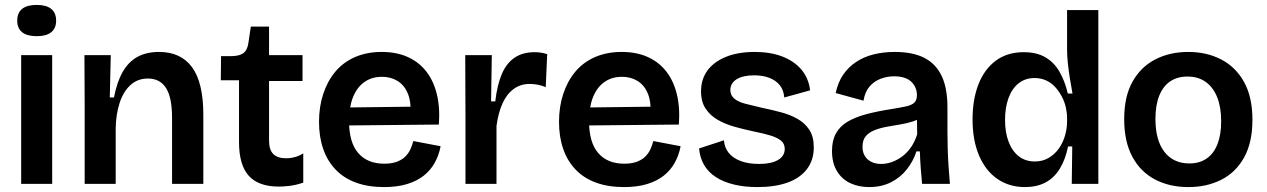

<svg xmlns="http://www.w3.org/2000/svg" viewBox="-20 -747 5147 780"><path d="M66 0V-523H192V0ZM129 -600Q90 -600 70 -616Q50 -632 50 -663Q50 -695 70 -711Q90 -727 129 -727Q168 -727 188 -711Q208 -695 208 -663Q208 -632 188 -616Q168 -600 129 -600Z M324 0V-311L323 -523H430L426 -351H443Q455 -414 478.5 -455Q502 -496 538.5 -516Q575 -536 626 -536Q715 -536 760.5 -473.5Q806 -411 806 -281V0H679V-268Q679 -351 654.5 -389.5Q630 -428 581 -428Q539 -428 510 -401.5Q481 -375 466 -329Q451 -283 450 -225V0Z M1113 11Q1030 11 990.5 -33Q951 -77 951 -170V-421H877L878 -519H923Q955 -520 970 -532Q985 -544 989 -572L999 -639H1073V-523H1209V-418H1073V-176Q1073 -138 1090.5 -121Q1108 -104 1142 -104Q1160 -104 1178.5 -109Q1197 -114 1212 -124V-5Q1182 5 1157 8Q1132 11 1113 11Z M1540 13Q1476 13 1426.5 -5Q1377 -23 1343.5 -58Q1310 -93 1293 -142Q1276 -191 1276 -252Q1276 -313 1293 -365Q1310 -417 1342 -455.5Q1374 -494 1422 -515Q1470 -536 1531 -536Q1589 -536 1634 -516.5Q1679 -497 1709.5 -459.5Q1740 -422 1754 -367Q1768 -312 1763 -241L1357 -237V-310L1686 -314L1646 -273Q1652 -328 1638 -364Q1624 -400 1596 -417.5Q1568 -435 1532 -435Q1490 -435 1460 -413.5Q1430 -392 1414 -352Q1398 -312 1398 -255Q1398 -168 1435.5 -125Q1473 -82 1541 -82Q1570 -82 1591 -89.5Q1612 -97 1625.5 -110Q1639 -123 1647 -140Q1655 -157 1659 -174L1770 -153Q1763 -116 1746 -85.5Q1729 -55 1701 -33Q1673 -11 1633 1Q1593 13 1540 13Z M1871 0V-263L1870 -523H1978L1975 -335H1992Q2000 -403 2019 -447Q2038 -491 2071 -513Q2104 -535 2152 -535Q2163 -535 2175 -533.5Q2187 -532 2203 -527L2197 -393Q2181 -400 2164 -403Q2147 -406 2132 -406Q2094 -406 2066 -385Q2038 -364 2021 -326Q2004 -288 1997 -235V0Z M2515 13Q2451 13 2401.5 -5Q2352 -23 2318.5 -58Q2285 -93 2268 -142Q2251 -191 2251 -252Q2251 -313 2268 -365Q2285 -417 2317 -455.5Q2349 -494 2397 -515Q2445 -536 2506 -536Q2564 -536 2609 -516.5Q2654 -497 2684.5 -459.5Q2715 -422 2729 -367Q2743 -312 2738 -241L2332 -237V-310L2661 -314L2621 -273Q2627 -328 2613 -364Q2599 -400 2571 -417.5Q2543 -435 2507 -435Q2465 -435 2435 -413.5Q2405 -392 2389 -352Q2373 -312 2373 -255Q2373 -168 2410.5 -125Q2448 -82 2516 -82Q2545 -82 2566 -89.5Q2587 -97 2600.5 -110Q2614 -123 2622 -140Q2630 -157 2634 -174L2745 -153Q2738 -116 2721 -85.5Q2704 -55 2676 -33Q2648 -11 2608 1Q2568 13 2515 13Z M3057 13Q3004 13 2961 2.5Q2918 -8 2887.5 -28Q2857 -48 2840 -77.5Q2823 -107 2820 -144L2921 -177Q2923 -148 2940 -126.5Q2957 -105 2988.5 -93Q3020 -81 3064 -81Q3113 -81 3140.5 -97Q3168 -113 3168 -142Q3168 -163 3153 -175.5Q3138 -188 3110 -196.5Q3082 -205 3042 -213Q3004 -221 2966 -231.5Q2928 -242 2897 -259.5Q2866 -277 2847 -305Q2828 -333 2828 -376Q2828 -425 2854 -460.5Q2880 -496 2929 -516Q2978 -536 3046 -536Q3110 -536 3158 -517.5Q3206 -499 3235.5 -464.5Q3265 -430 3271 -380L3166 -351Q3164 -380 3148.5 -400Q3133 -420 3106 -430.5Q3079 -441 3044 -441Q2998 -441 2972.5 -425Q2947 -409 2947 -381Q2947 -360 2963 -346.5Q2979 -333 3008 -325.5Q3037 -318 3076 -309Q3115 -301 3152.5 -291Q3190 -281 3220 -264Q3250 -247 3268 -219.5Q3286 -192 3286 -148Q3286 -97 3258.5 -60.5Q3231 -24 3180 -5.5Q3129 13 3057 13Z M3511 13Q3468 13 3434 -3Q3400 -19 3380 -52Q3360 -85 3360 -134Q3360 -176 3376 -205Q3392 -234 3423 -252.5Q3454 -271 3499 -283Q3544 -295 3602 -304Q3639 -310 3661.5 -315Q3684 -320 3694.5 -330Q3705 -340 3705 -360Q3705 -393 3682 -415Q3659 -437 3612 -437Q3584 -437 3557.5 -427Q3531 -417 3512.5 -395.5Q3494 -374 3488 -338L3375 -369Q3384 -412 3405 -443Q3426 -474 3457.5 -495Q3489 -516 3529 -526Q3569 -536 3615 -536Q3688 -536 3735 -512Q3782 -488 3805.5 -438.5Q3829 -389 3829 -311V-214Q3829 -180 3830 -143.5Q3831 -107 3833.5 -71Q3836 -35 3839 0H3726Q3723 -30 3720.5 -63.5Q3718 -97 3717 -132H3703Q3690 -92 3664 -59Q3638 -26 3599.5 -6.5Q3561 13 3511 13ZM3560 -81Q3581 -81 3602.5 -88.5Q3624 -96 3644 -110.5Q3664 -125 3680 -147.5Q3696 -170 3706 -201L3705 -279L3730 -276Q3714 -262 3689.5 -254Q3665 -246 3637.5 -241.5Q3610 -237 3582.5 -232Q3555 -227 3532.5 -218Q3510 -209 3497 -193.5Q3484 -178 3484 -151Q3484 -118 3505 -99.5Q3526 -81 3560 -81Z M4144 13Q4080 13 4032 -20Q3984 -53 3957.5 -115Q3931 -177 3931 -262Q3931 -343 3955 -404.5Q3979 -466 4025.5 -500.5Q4072 -535 4139 -535Q4191 -535 4226.5 -514.5Q4262 -494 4284 -456Q4306 -418 4318 -367H4337Q4331 -399 4326 -431Q4321 -463 4318 -492Q4315 -521 4315 -543V-706H4442V-248V0H4334L4336 -152H4319Q4308 -98 4285 -61Q4262 -24 4227 -5.5Q4192 13 4144 13ZM4184 -91Q4216 -91 4241 -106Q4266 -121 4282.5 -145Q4299 -169 4307 -197.5Q4315 -226 4315 -253V-268Q4315 -288 4310 -310.5Q4305 -333 4294 -354Q4283 -375 4267.5 -392.5Q4252 -410 4230.5 -420Q4209 -430 4183 -430Q4145 -430 4118 -408.5Q4091 -387 4077 -348.5Q4063 -310 4063 -260Q4063 -209 4077.5 -171Q4092 -133 4119 -112Q4146 -91 4184 -91Z M4808 13Q4731 13 4672 -18Q4613 -49 4580 -110.5Q4547 -172 4547 -263Q4547 -355 4581 -415.5Q4615 -476 4674 -506Q4733 -536 4807 -536Q4883 -536 4942 -505Q5001 -474 5034.5 -413Q5068 -352 5068 -260Q5068 -168 5034 -107Q5000 -46 4941 -16.5Q4882 13 4808 13ZM4812 -83Q4853 -83 4882 -103Q4911 -123 4926 -161.5Q4941 -200 4941 -254Q4941 -311 4925 -351.5Q4909 -392 4878.5 -414Q4848 -436 4804 -436Q4763 -436 4734 -416.5Q4705 -397 4689.5 -358.5Q4674 -320 4674 -264Q4674 -177 4710.5 -130Q4747 -83 4812 -83Z"/></svg>

Font: Bricolage Grotesque 28pt SemiBold
Style: Regular
Weight: 600
Version: Version 1.001;gftools[0.9.33.dev8+g029e19f]